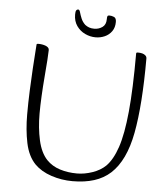

<svg xmlns="http://www.w3.org/2000/svg" viewBox="-57 -890 823 954"><g transform="rotate(5 354.0 -413.0)"><path d="M340 13Q285 13 234 -4Q183 -21 151 -53Q114 -91 100.5 -156Q87 -221 87 -298Q87 -357 89.5 -417Q92 -477 95 -527Q98 -577 100.5 -609Q103 -641 103 -645Q103 -649 104.5 -650.5Q106 -652 113 -652Q122 -652 131 -650.5Q140 -649 148 -646Q156 -643 161 -638Q166 -633 166 -626Q166 -612 163.5 -575.5Q161 -539 157 -491.5Q153 -444 150.5 -395Q148 -346 148 -307Q148 -236 161.5 -175Q175 -114 207 -80Q234 -52 273.5 -39.5Q313 -27 359 -27Q396 -27 435.5 -40.5Q475 -54 501 -79Q534 -112 556 -177Q578 -242 589 -355.5Q600 -469 600 -645Q600 -649 601.5 -650.5Q603 -652 610 -652Q621 -652 630.5 -649.5Q640 -647 646.5 -641Q653 -635 653 -626Q653 -394 626.5 -253.5Q600 -113 529 -48Q495 -17 448 -2Q401 13 340 13ZM392 -709Q365 -709 339.5 -721Q314 -733 297.5 -756.5Q281 -780 281 -813Q281 -828 284.5 -833.5Q288 -839 295 -839Q301 -839 304.5 -826Q308 -813 315 -796Q322 -779 336 -766Q345 -759 356 -755Q367 -751 382 -751Q404 -751 422 -763.5Q440 -776 440 -804Q440 -815 442 -819Q444 -823 451 -823Q463 -823 474.5 -818Q486 -813 486 -794Q486 -766 472.5 -747Q459 -728 437.5 -718.5Q416 -709 392 -709Z"/></g></svg>

Font: Briem Hand Thin
Style: Regular
Weight: 100
Designer: Gunnlaugur SE Briem, Eben Sorkin
Foundry: Sorkin Type Co.
Version: Version 1.003